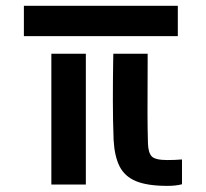

<svg xmlns="http://www.w3.org/2000/svg" viewBox="-20 -618 690 643"><path d="M60 -497V-598.5H575.5V-497ZM589.5 -1Q569.5 4.5 540.5 4.5Q474 4.5 435.8 -11.2Q397.5 -27 380.5 -60.8Q363.5 -94.5 360.5 -149Q358 -213 358 -281.5Q358 -350 359 -411.5L359.5 -438H474.5V-413.5Q474.5 -361 474.2 -319.5Q474 -278 474 -235.5Q474 -193 475.5 -137.5Q476.5 -106.5 488.2 -94.2Q500 -82 540.5 -82Q553.5 -82 564.8 -82.5Q576 -83 589.5 -84ZM152 0V-438H267.5V0Z"/></svg>

Font: Big Shoulders Stencil Text
Style: Bold
Weight: 700
Designer: Patric King
Foundry: XO Type Co
Version: Version 1.000